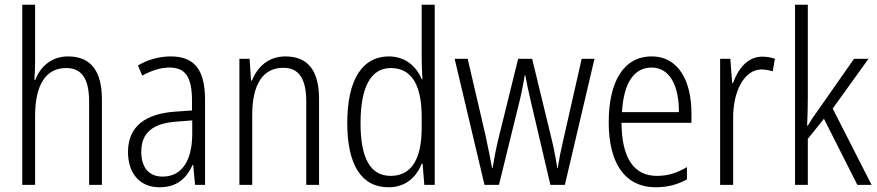

<svg xmlns="http://www.w3.org/2000/svg" viewBox="-20 -780 3701 810"><path d="M128 -518V-760H74V0H128V-289C128 -428 177 -493 259 -493C322 -493 356 -452 356 -351V0H410V-360C410 -482 362 -542 267 -542C196 -542 149 -497 129 -443H125C127 -467 128 -489 128 -518Z M700 -542C651 -542 603 -528 562 -504L580 -461C622 -484 660 -495 695 -495C761 -495 790 -457 790 -355V-314L719 -309C591 -300 520 -245 520 -139C520 -55 564 10 653 10C729 10 768 -30 793 -85H795L803 0H845V-359C845 -485 801 -542 700 -542ZM725 -267 791 -272V-216C791 -105 749 -35 666 -35C610 -35 576 -71 576 -140C576 -219 624 -260 725 -267Z M1184 -542C1111 -542 1065 -496 1043 -440H1039L1033 -532H990V0H1044V-294C1044 -429 1092 -494 1176 -494C1239 -494 1272 -450 1272 -353V0H1326V-363C1326 -486 1276 -542 1184 -542Z M1619 10C1694 10 1737 -35 1759 -89H1763L1770 0H1814V-760H1759V-527C1759 -503 1761 -475 1762 -446H1759C1737 -499 1691 -542 1620 -542C1509 -542 1445 -444 1445 -262C1445 -84 1505 10 1619 10ZM1628 -38C1540 -38 1501 -117 1501 -261C1501 -412 1544 -493 1629 -493C1718 -493 1759 -419 1759 -286V-240C1759 -111 1717 -38 1628 -38Z M2219 -354 2302 0H2363L2488 -532H2434L2356 -188C2345 -141 2339 -110 2333 -71H2331C2324 -119 2314 -166 2304 -206L2225 -532H2166L2086 -208C2073 -158 2064 -106 2058 -71H2056C2048 -113 2039 -159 2028 -210L1953 -532H1898L2024 0H2085L2172 -354C2181 -390 2188 -429 2194 -463H2196C2202 -430 2210 -392 2219 -354Z M2729 -542C2610 -542 2548 -434 2548 -264C2548 -99 2611 10 2747 10C2798 10 2839 -2 2878 -23V-75C2834 -49 2796 -38 2751 -38C2653 -38 2603 -115 2602 -262H2897V-303C2897 -434 2845 -542 2729 -542ZM2729 -495C2809 -495 2845 -412 2844 -307H2604C2611 -432 2656 -495 2729 -495Z M3196 -541C3132 -541 3093 -487 3072 -429H3069L3061 -532H3018V0H3073V-282C3072 -391 3118 -487 3193 -487C3210 -487 3227 -483 3240 -479L3249 -532C3233 -538 3214 -541 3196 -541Z M3388 -373V-760H3334V0H3388V-194L3456 -279L3597 0H3657L3493 -322L3644 -532H3583L3429 -312C3414 -292 3401 -272 3388 -250H3385C3387 -291 3388 -330 3388 -373Z"/></svg>

Font: Noto Sans Thai Cond Light
Style: Regular
Weight: 300
Width: 3
Designer: Monotype Design Team
Foundry: Monotype Imaging Inc.
Version: Version 2.002